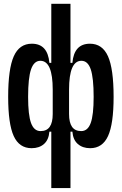

<svg xmlns="http://www.w3.org/2000/svg" viewBox="-20 -752 626 987"><path d="M443.4 9.8Q404.8 9.8 380.1 -11.7Q355.5 -33.2 352.1 -75.2H307.1L335 -222.7V-166Q335 -122.1 350.3 -100.1Q365.7 -78.1 397.5 -78.1Q431.2 -78.1 446.3 -119.6Q461.4 -161.1 461.4 -253.9Q461.4 -351.6 446.5 -395.5Q431.6 -439.5 398.4 -439.5Q335 -439.5 335 -291L312 -428.7H352.1Q356.4 -478 378.9 -502.7Q401.4 -527.3 442.4 -527.3Q506.3 -527.3 535.2 -462.6Q564 -397.9 564 -253.9Q564 -115.2 535.4 -52.7Q506.8 9.8 443.4 9.8ZM142.6 9.8Q79.1 9.8 50.5 -52.7Q22 -115.2 22 -253.9Q22 -397.9 50.8 -462.6Q79.6 -527.3 143.6 -527.3Q184.6 -527.3 207 -502.7Q229.5 -478 233.9 -428.7H273.9L251 -291Q251 -439.5 187.5 -439.5Q154.8 -439.5 139.6 -395.5Q124.5 -351.6 124.5 -253.9Q124.5 -161.1 139.6 -119.6Q154.8 -78.1 188.5 -78.1Q220.2 -78.1 235.6 -100.1Q251 -122.1 251 -166V-222.7L278.8 -75.2H233.9Q230.5 -33.2 206.1 -11.7Q181.6 9.8 142.6 9.8ZM243.7 214.8V-96.2L251 -124V-394L243.7 -410.2V-732.4H342.3V-410.2L335 -394V-124L342.3 -96.2V214.8Z"/></svg>

Font: Cascadia Mono PL
Style: Regular
Weight: 400
Monospace: yes
Designer: Aaron Bell
Foundry: Saja Typeworks
Version: Version 2102.003